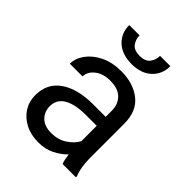

<svg xmlns="http://www.w3.org/2000/svg" viewBox="-210 -842 964 964"><g transform="rotate(45 272.0 -360.0)"><path d="M395 0Q390.6 -9.8 387.5 -24.7Q384.3 -39.6 382.3 -55.7Q356.9 -28.8 318.8 -9.5Q280.8 9.8 231.9 9.8Q178.2 9.8 137.9 -11.2Q97.7 -32.2 75.4 -67.6Q53.2 -103 53.2 -147Q53.2 -231.9 117.7 -276.1Q182.1 -320.3 291 -320.3H380.4V-362.3Q380.4 -409.2 352.3 -437.3Q324.2 -465.3 269 -465.3Q217.8 -465.3 186.3 -440.2Q154.8 -415 154.8 -381.8H64.5Q64.5 -419.9 90.3 -455.8Q116.2 -491.7 163.3 -514.9Q210.4 -538.1 274.4 -538.1Q360.4 -538.1 415.5 -494.1Q470.7 -450.2 470.7 -361.3V-115.2Q470.7 -88.9 475.3 -59.1Q480 -29.3 489.3 -7.8V0ZM245.1 -69.3Q293.9 -69.3 329.8 -93.8Q365.7 -118.2 380.4 -147.9V-256.8H305.7Q228 -256.8 186 -232.7Q144 -208.5 144 -159.2Q144 -121.6 169.4 -95.5Q194.8 -69.3 245.1 -69.3ZM356.9 -730H430.2Q430.2 -672.4 391.1 -636Q352.1 -599.6 284.7 -599.6Q216.8 -599.6 177.5 -636Q138.2 -672.4 138.2 -730H211.4Q211.4 -701.2 228 -679.2Q244.6 -657.2 284.7 -657.2Q323.7 -657.2 340.3 -679.2Q356.9 -701.2 356.9 -730Z"/></g></svg>

Font: Vazirmatn RD FD
Style: Regular
Weight: 400
Designer: Saber Rastikerdar
Foundry: Saber Rastikerdar
Version: Version 33.003